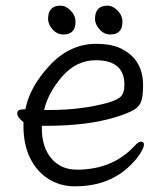

<svg xmlns="http://www.w3.org/2000/svg" viewBox="-20 -641 584 679"><path d="M156 -252Q268 -252 363 -278Q399 -289 409.5 -302Q420 -315 420 -341Q420 -428 319 -428Q250 -428 200 -370.5Q150 -313 136 -252ZM60 -254 70 -255Q85 -334 156 -410Q227 -486 320 -486Q382 -486 418 -464Q486 -425 486 -340Q486 -306 480.5 -286Q475 -266 455 -253.5Q435 -241 390 -227Q290 -196 141 -196H128V-186Q128 -121 161.5 -81Q195 -41 252 -41Q378 -41 456 -125Q469 -140 479 -140Q489 -140 489 -129.5Q489 -119 474.5 -96Q460 -73 430 -46Q357 18 245 18Q194 18 152.5 -7.5Q111 -33 87 -81Q63 -129 63 -195V-209Q41 -226 41 -240Q41 -254 60 -254ZM150 -574Q150 -621 194 -621Q213 -621 230 -603.5Q247 -586 247 -564Q247 -519 204 -519Q182 -519 166 -537Q150 -555 150 -574ZM316 -574Q316 -621 360 -621Q379 -621 396 -603.5Q413 -586 413 -564Q413 -519 370 -519Q348 -519 332 -537Q316 -555 316 -574Z"/></svg>

Font: ToneOZ-Pinyin-WenKai-Regular
Style: Regular
Weight: 400
Designer: Fontworks Inc.
Foundry: ToneOZ
Version: Version 0.240331